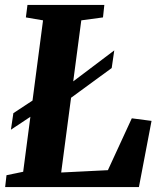

<svg xmlns="http://www.w3.org/2000/svg" viewBox="-20 -763 656 783"><path d="M1 0 6.5 -48.5 74.5 -62.5 155.5 -680 85.5 -692 92 -743H405.5L400 -692L311.5 -680L229.5 -59.5L420 -69L517.5 -280.5L598 -270L546.5 0ZM24.5 -234 34.5 -301.5 167.5 -389 223.5 -389.5 446 -557.5 435.5 -485.5 229 -334.5 175 -334Z"/></svg>

Font: Merriweather 20pt ExtraBold
Style: Italic
Weight: 800
Italic angle: -7.8°
Version: Version 2.101